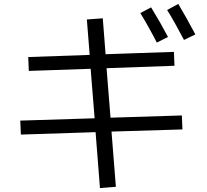

<svg xmlns="http://www.w3.org/2000/svg" viewBox="-20 -869 1040 966"><path d="M686 -803.2 740.2 -832Q788.1 -753.9 825.2 -683.1L769 -654.8Q727.1 -736.3 686 -803.2ZM820.8 -818.8 877 -849.1Q917 -782.2 962.9 -695.8L905.8 -668Q856 -762.7 820.8 -818.8ZM417 -771 497.1 -776.9 511.2 -596.2Q568.4 -598.1 682.6 -602.1Q796.9 -606 855 -607.9L857.9 -538.1L516.1 -525.9L536.1 -276.9L895 -288.1L897.9 -217.8L541 -207L563 70.8L482.9 77.1L460.9 -204.1L85 -191.9L82 -262.2L456.1 -273.9L436 -522.9L125 -512.2L122.1 -582L431.2 -592.8Z"/></svg>

Font: WebKoruri
Style: Regular
Weight: 400
Foundry: lindwurm / mohemohe
Version: Version 1.00